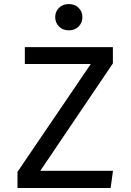

<svg xmlns="http://www.w3.org/2000/svg" viewBox="-20 -943 655 963"><path d="M182.1 -86.2H546.7L534.9 0H67.7V-81L435.4 -622.1H104.6V-706.7H546.2V-625.1ZM324.6 -922.6Q355.4 -922.6 374.4 -903.6Q393.3 -884.6 393.3 -857.4Q393.3 -829.2 374.4 -810Q355.4 -790.8 324.6 -790.8Q294.9 -790.8 275.9 -810Q256.9 -829.2 256.9 -857.4Q256.9 -884.6 275.9 -903.6Q294.9 -922.6 324.6 -922.6Z"/></svg>

Font: Fira Code Retina
Style: Regular
Weight: 450
Monospace: yes
Designer: Carrois Corporate, Edenspiekermann AG, Nikita Prokopov
Foundry: Carrois Corporate, Edenspiekermann AG, Nikita Prokopov
Version: Version 6.002